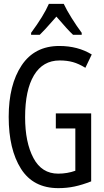

<svg xmlns="http://www.w3.org/2000/svg" viewBox="-20 -964 540 994"><path d="M25 -359Q25 -525 92 -625.5Q159 -726 287 -726Q383 -726 455 -682L422 -613Q388 -634 357.5 -642.5Q327 -651 289 -651Q202 -651 156 -574.5Q110 -498 110 -357Q110 -227 153 -146Q196 -65 281 -65Q328 -65 370 -80V-299H269V-377H452V-25Q406 -7 366 1.5Q326 10 282 10Q152 10 88.5 -90.5Q25 -191 25 -359ZM141 -794Q206 -882 233 -944H310Q325 -912 351 -870.5Q377 -829 403 -794V-784H358Q331 -809 272 -878L257 -861Q210 -807 186 -784H141Z"/></svg>

Font: Noto Sans Mono UI Cond
Style: Regular
Weight: 400
Width: 3
Monospace: yes
Designer: Monotype Design team
Foundry: Monotype Imaging Inc.
Version: Version 1.000